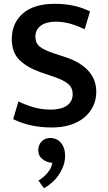

<svg xmlns="http://www.w3.org/2000/svg" viewBox="-20 -660 566 1009"><path d="M268 -640Q324 -640 369.5 -629.5Q415 -619 453 -600L425 -506Q384 -526 347 -536Q310 -546 274 -546Q223 -546 194.5 -525Q166 -504 166 -468Q166 -433 189.5 -414.5Q213 -396 265 -379L326 -359Q404 -333 445 -287Q486 -241 486 -178Q486 -137 470 -103Q454 -69 424 -43.5Q394 -18 350.5 -4Q307 10 252 10Q198 10 147 -0.5Q96 -11 49 -34L77 -127Q120 -106 161 -95Q202 -84 247 -84Q301 -84 331.5 -105Q362 -126 362 -166Q362 -180 357 -193Q352 -206 339.5 -217.5Q327 -229 305.5 -239.5Q284 -250 250 -261L194 -280Q125 -304 83.5 -343.5Q42 -383 42 -455Q42 -538 100 -589Q158 -640 268 -640ZM237 193Q216 188 198.5 172Q181 156 181 129Q181 103 198 84Q215 65 246 65Q258 65 271.5 70Q285 75 296.5 86.5Q308 98 315 116Q322 134 322 160Q322 186 313 211Q304 236 289 258.5Q274 281 253.5 299Q233 317 211 329L182 289Q208 274 229.5 248.5Q251 223 255 196Z"/></svg>

Font: Mukta SemiBold
Style: Regular
Weight: 600
Designer: Girish Dalvi and Yashodeep Gholap
Foundry: Ek Type
Version: Version 2.538;PS 1.002;hotconv 16.6.51;makeotf.lib2.5.65220;